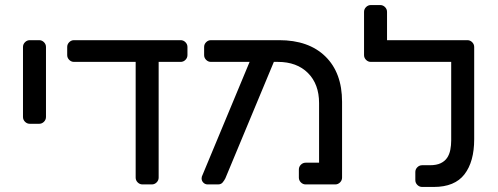

<svg xmlns="http://www.w3.org/2000/svg" viewBox="-20 -730 1970 760"><path d="M162 -267Q162 -256 154 -248Q146 -240 135 -240H98Q87 -240 79 -248Q71 -256 71 -267V-544Q71 -555 79 -563Q87 -571 98 -571H135Q146 -571 154 -563Q162 -555 162 -544Z M544 0Q533 0 525 -8Q517 -16 517 -27V-485H273Q262 -485 254 -493Q246 -501 246 -512V-544Q246 -555 254 -563Q262 -571 273 -571H695Q706 -571 714 -563Q722 -555 722 -544V-512Q722 -501 714 -493Q706 -485 695 -485H608V-27Q608 -16 600 -8Q592 0 581 0H544Z M1243 -86V-322Q1243 -397 1199 -441Q1155 -485 1080 -485H1064L872 -24Q868 -16 861.5 -8Q855 0 843 0H802Q792 0 785 -7Q778 -14 778 -24Q778 -28 779 -31L968 -485H815Q804 -485 796 -493Q788 -501 788 -512V-544Q788 -555 796 -563Q804 -571 815 -571H1085Q1202 -571 1268 -506.5Q1334 -442 1334 -327V-27Q1334 -16 1326 -8Q1318 0 1307 0H1190Q1179 0 1171 -8Q1163 -16 1163 -27V-59Q1163 -70 1171 -78Q1179 -86 1190 -86Z M1766 -485H1448Q1437 -485 1429 -493Q1421 -501 1421 -512V-683Q1421 -694 1429 -702Q1437 -710 1448 -710H1485Q1496 -710 1504 -702Q1512 -694 1512 -683V-571H1830Q1841 -571 1849 -563Q1857 -555 1857 -544V-179Q1857 -90 1818.5 -40Q1780 10 1697 10H1651Q1640 10 1632 2Q1624 -6 1624 -17V-49Q1624 -60 1632 -68Q1640 -76 1651 -76H1682Q1708 -76 1724.5 -84Q1741 -92 1750 -105.5Q1759 -119 1762.5 -137Q1766 -155 1766 -174Z"/></svg>

Font: Rubik
Style: Regular
Weight: 400
Designer: Hubert & Fischer
Foundry: Hubert & Fischer
Version: Version 1.002; ttfautohint (v1.6)